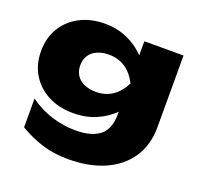

<svg xmlns="http://www.w3.org/2000/svg" viewBox="-133 -733 1091 1059"><g transform="rotate(20 412.5 -204.0)"><path d="M545 -145V-241L553 -267V-418L545 -439V-573H775V-153Q775 -48 725 27Q675 102 584.5 142Q494 182 371 182Q290 182 221.5 161.5Q153 141 84 100V-69Q146 -24 215.5 -2.5Q285 19 356 19Q448 19 496.5 -19Q545 -57 545 -145ZM309 -66Q228 -66 164.5 -98.5Q101 -131 64.5 -190Q28 -249 28 -328Q28 -407 64.5 -466Q101 -525 164.5 -557.5Q228 -590 309 -590Q371 -590 421 -571.5Q471 -553 510 -522Q549 -491 575 -455.5Q601 -420 614.5 -385.5Q628 -351 628 -325Q628 -290 607 -245.5Q586 -201 545.5 -160Q505 -119 445.5 -92.5Q386 -66 309 -66ZM389 -219Q443 -219 484.5 -246.5Q526 -274 553 -328Q525 -383 483.5 -410Q442 -437 389 -437Q349 -437 319.5 -424Q290 -411 274 -386.5Q258 -362 258 -328Q258 -295 273.5 -270.5Q289 -246 318.5 -232.5Q348 -219 389 -219Z"/></g></svg>

Font: Unbounded ExtraBold
Style: Regular
Weight: 800
Designer: Luke Prowse, Jean-Baptiste Morizot, Fátima Lázaro, Florian Runge
Foundry: NaN
Version: Version 1.701;gftools[0.9.28.dev5+ged2979d]